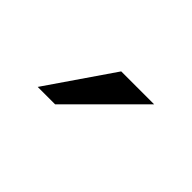

<svg xmlns="http://www.w3.org/2000/svg" viewBox="-32 -799 320 320"><g transform="rotate(45 127.5 -639.5)"><path d="M128.9 -698.2H206.5L89.8 -581.5H48.8Z"/></g></svg>

Font: Voltera Light
Style: Light
Weight: 300
Designer: Bernd Montag
Version: Version 1.301